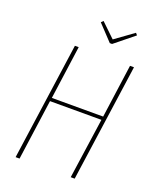

<svg xmlns="http://www.w3.org/2000/svg" viewBox="-157 -954 855 1047"><g transform="rotate(20 271.0 -431.0)"><path d="M448.2 -861.8 458 -850.1 346.2 -759.8H333L248 -850.1L259.8 -861.8L340.8 -784.2ZM85.9 0H63L159.2 -681.2H181.2L138.2 -371.1H436L479 -681.2H502L405.8 0H382.8L433.1 -351.1H134.8Z"/></g></svg>

Font: Fira Sans Compressed Thin
Style: Italic
Weight: 100
Width: 3
Italic angle: -8°
Designer: Carrois Corporate & Edenspiekermann AG
Foundry: Carrois Corporate GbR & Edenspiekermann AG
Version: Version 4.203;PS 004.203;hotconv 1.0.88;makeotf.lib2.5.64775